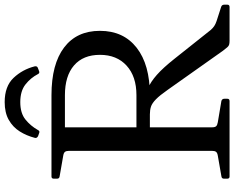

<svg xmlns="http://www.w3.org/2000/svg" viewBox="-108 -868 977 800"><g transform="rotate(-90 380.0 -468.5)"><path d="M354 -937Q420 -937 455 -900Q490 -863 503 -812Q505 -802 497 -799L484 -794Q475 -790 471 -798Q455 -829 427.5 -850.5Q400 -872 354 -872Q308 -872 281.5 -850.5Q255 -829 238 -799Q234 -790 226 -793L212 -798Q203 -803 205 -811Q214 -846 232 -874.5Q250 -903 280 -920Q310 -937 354 -937ZM249 -332V-388H383Q461 -388 506 -429Q551 -470 551 -540Q551 -610 507 -648Q463 -686 383 -686H249V-742H383Q512 -742 581.5 -689.5Q651 -637 651 -540Q651 -442 580.5 -387Q510 -332 383 -332ZM151 0V-742H249V0ZM610 0Q601 0 594.5 -1.5Q588 -3 582.5 -9.5Q577 -16 567 -29L405 -258Q382 -291 365.5 -307Q349 -323 335 -327.5Q321 -332 303 -332L360 -351Q387 -350 412.5 -339.5Q438 -329 467.5 -303Q497 -277 535 -229L655 -78Q663 -69 671.5 -63.5Q680 -58 692 -54L751 -35Q760 -32 760 -22V-9Q760 0 750 0ZM44 0Q35 0 35 -10V-23Q35 -33 45 -34L131 -49Q143 -51 147 -56.5Q151 -62 151 -74V-215H249V-73Q249 -61 253.5 -56Q258 -51 270 -49L359 -34Q368 -31 368 -22V-9Q368 0 358 0ZM35 -732Q35 -742 44 -742H249V-527H151V-668Q151 -680 147 -685.5Q143 -691 131 -693L45 -708Q35 -709 35 -719Z"/></g></svg>

Font: Hahmlet
Style: Regular
Weight: 400
Designer: Minjoo Ham & Mark Frömberg
Foundry: hypertype
Version: Version 1.002